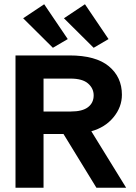

<svg xmlns="http://www.w3.org/2000/svg" viewBox="-20 -884 640 904"><path d="M53 0V-623H307Q431 -623 492.5 -572Q554 -521 554 -438Q554 -380 514.5 -332Q475 -284 410 -266L574 0H434L279 -253H185V0ZM185 -359H314Q368 -359 394.5 -379.5Q421 -400 421 -435Q421 -468 394.5 -491Q368 -514 312 -514H185ZM229 -659 89 -798 188 -864 299 -700ZM421 -659 281 -798 380 -864 491 -700Z"/></svg>

Font: Inconsolata Expanded ExtraBold
Style: Regular
Weight: 800
Width: 7
Monospace: yes
Designer: Raph Levien, Cyreal, Brenton Simpson
Foundry: Raph Levien, Cyreal, Google
Version: Version 3.001; ttfautohint (v1.8.2.53-6de2)